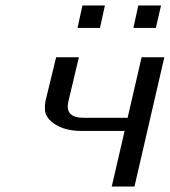

<svg xmlns="http://www.w3.org/2000/svg" viewBox="-20 -680 620 701"><path d="M263 -578 281 -660H363L345 -578ZM467 -578 485 -660H568L549 -578ZM146 -311 185 -471H268L230 -311Q215 -250 285 -250H446L497 -471H580L471 1H388L435 -202H277Q225 -202 190 -221Q155 -240 146 -267Q144 -273 144 -286Q143 -292 146 -311Z"/></svg>

Font: Coval
Style: Book Italic
Weight: 350
Foundry: Context Ltd
Version: Version 001.000